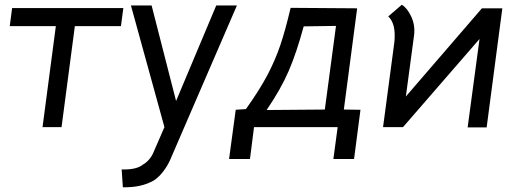

<svg xmlns="http://www.w3.org/2000/svg" viewBox="-20 -535 2195 808"><path d="M215 -425H21L31 -501H499L489 -425H295L239 0H159Z M581 158Q594 151 606.5 137Q619 123 625 108L672 0L531 -512H618L721 -110L890 -512H977L696 138Q685 163 667 186.5Q649 210 628 224Q575 255 497 253L492 178Q554 180 581 158Z M1383 134 1401 0H1049L1032 134H944L972 -73L1015 -76Q1072 -156 1105 -218.5Q1138 -281 1159.5 -344.5Q1181 -408 1203 -502L1483 -500L1427 -74L1497 -73L1470 134ZM1102 -72 1347 -74 1394 -426 1258 -424Q1228 -313 1195 -236.5Q1162 -160 1102 -72Z M2094 -500 2028 1H1948L1998 -371L1676 0H1592L1639 -353Q1641 -365 1641 -387Q1641 -440 1614 -466L1671 -515Q1694 -501 1710.5 -465.5Q1727 -430 1723 -390L1688 -129L2008 -500Z"/></svg>

Font: Bellota Text
Style: Bold Italic
Weight: 700
Italic angle: -7.5°
Designer: Kemie Guaida
Foundry: Kemie Guaida
Version: Version 4.001